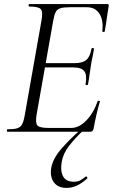

<svg xmlns="http://www.w3.org/2000/svg" viewBox="-20 -645 554 940"><path d="M16 0Q13.8 0 13.8 -6Q13.8 -12 16 -12Q47.8 -12 64.2 -17Q80.6 -22 88.4 -37Q96.2 -52 101.2 -81L183 -544Q191 -587 179.9 -600Q168.8 -613 122.8 -613Q120 -613 120 -619Q120 -625 122.8 -625H506.2Q514.2 -625 512.2 -616Q509.2 -597.8 505.6 -574.2Q502 -550.6 498.9 -528.2Q495.8 -505.8 492.8 -491.6Q491.8 -487.6 485.9 -488.7Q480 -489.8 480.8 -492.6Q487.2 -545.4 467 -577.5Q446.8 -609.6 405.4 -609.6H322.6Q292.2 -609.6 275.9 -604.7Q259.6 -599.8 252.5 -585.6Q245.4 -571.4 240.4 -543L159.4 -85Q152.4 -43.4 163 -31Q173.6 -18.6 218.6 -18.6H328.6Q366.8 -18.6 402.3 -54.9Q437.8 -91.2 458 -149.4Q459.2 -152.4 465.1 -151.3Q471 -150.2 469 -147.4Q460.8 -120.8 452.2 -83.7Q443.6 -46.6 438.2 -15Q435.2 0 422.2 0ZM410.8 -231.6Q409.8 -227.6 403.8 -228.1Q397.8 -228.6 398.8 -232.6Q406.8 -277.4 392.9 -296.2Q379 -315 337.6 -315H174.2L177.4 -335.8H344.6Q384 -335.8 402.6 -351.7Q421.2 -367.6 427.8 -406.2Q428.8 -410.4 434.8 -409.9Q440.8 -409.4 439.8 -404.4Q435.6 -375.6 431.6 -359.5Q427.6 -343.4 425.2 -325Q421.2 -302.4 418.5 -280.3Q415.8 -258.2 410.8 -231.6ZM306 275Q263.8 275 243.8 247.6Q223.8 220.2 230.8 177.2Q239 130.6 281.8 81.8Q324.6 33 379.2 -14L388.2 -7Q348.2 30.4 318.6 68.5Q289 106.6 282.2 147.6Q274.6 191.8 288.9 218.3Q303.2 244.8 341.4 244.8Q361.8 244.8 375 236.8Q388.2 228.8 400.4 219.2Q402.4 217.2 405.9 221.7Q409.4 226.2 407.4 228.2Q380 253.2 355.4 264.1Q330.8 275 306 275Z"/></svg>

Font: Cormorant Light
Style: Italic
Weight: 300
Italic angle: -10°
Designer: Christian Thalmann (Catharsis Fonts)
Foundry: Catharsis Fonts
Version: Version 4.000